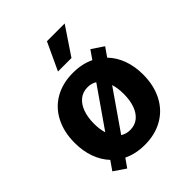

<svg xmlns="http://www.w3.org/2000/svg" viewBox="-221 -876 1032 1032"><g transform="rotate(-45 295.0 -360.5)"><path d="M70.3 -11.7 106 -63Q71.8 -99.6 53.5 -150.4Q35.2 -201.2 35.2 -262.7Q35.2 -344.2 66.7 -406.2Q98.1 -468.3 157 -502.2Q215.8 -536.1 294.9 -536.1Q363.8 -536.1 417 -510.3L451.2 -559.6L518.6 -514.6L482.9 -463.4Q518.1 -427.2 536.9 -376Q555.7 -324.7 555.7 -262.7Q555.7 -181.2 523.9 -118.9Q492.2 -56.6 433.1 -22.5Q374 11.7 294.9 11.7Q226.1 11.7 171.9 -14.6L137.7 34.2ZM408.2 -262.7Q408.2 -306.6 397.5 -340.3L241.7 -115.7Q265.1 -100.6 295.9 -100.6Q332 -100.6 357.4 -121.3Q382.8 -142.1 395.5 -178.7Q408.2 -215.3 408.2 -262.7ZM191.9 -187 348.1 -411.6Q325.7 -425.8 295.9 -425.8Q259.3 -425.8 233.6 -404.8Q208 -383.8 194.8 -346.9Q181.6 -310.1 181.6 -262.7Q181.6 -220.2 191.9 -187ZM316.4 -754.9H451.2L345.7 -597.7H243.2Z"/></g></svg>

Font: Pretendard JP
Style: Bold
Weight: 700
Designer: Base glyphs from Inter by Rasmus Andersson; Hangeul glyphs from Noto Sans CJK(Source Han Sans) by Jang Soo-young and Kan
Foundry: Kil Hyung-jin
Version: Version 1.309